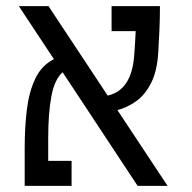

<svg xmlns="http://www.w3.org/2000/svg" viewBox="-20 -606 626 626"><path d="M428.7 0 184.1 -370.6Q157.7 -346.7 147.5 -292Q137.2 -237.3 137.2 -155.8V-81.5H213.4V0H60.5V-124.5Q60.5 -189 67.4 -247.1Q74.2 -305.2 94.7 -348.9Q115.2 -392.6 155.8 -413.1L41.5 -585.9H138.2L331.1 -294.4Q408.7 -311.5 417.5 -424.3Q418.9 -443.4 420.2 -463.6Q421.4 -483.9 422.4 -504.4H343.8V-585.9H501.5Q501.5 -547.4 499.8 -507.6Q498 -467.8 496.1 -437Q492.7 -376 473.4 -336.9Q454.1 -297.9 424.8 -276.6Q395.5 -255.4 362.8 -247.1L526.4 0Z"/></svg>

Font: CaskaydiaMono NF SemiLight
Style: Regular
Weight: 350
Designer: Aaron Bell
Foundry: Saja Typeworks
Version: Version 2111.001; ttfautohint (v1.8.4);Nerd Fonts 3.1.1